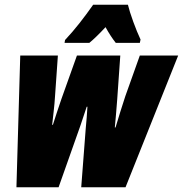

<svg xmlns="http://www.w3.org/2000/svg" viewBox="-20 -786 768 806"><path d="M49 0H226L318 -260Q331 -298 344 -338H347Q346 -316 344 -293Q342 -270 340 -248L321 0H507L728 -553H567L506 -382Q496 -351 485 -316.5Q474 -282 465 -251H462Q464 -276 467 -306Q470 -336 472 -368L485 -553H303L238 -371Q228 -342 218.5 -313Q209 -284 202 -262H199Q202 -290 205.5 -320Q209 -350 211 -382L223 -553H65ZM251 -606H355Q383 -629 423 -672Q444 -634 466 -606H567L570 -620Q555 -652 539.5 -694.5Q524 -737 517 -766H371Q343 -726 313.5 -688.5Q284 -651 253 -618Z"/></svg>

Font: Noto Sans Display Condensed Black
Style: Italic
Weight: 900
Width: 3
Italic angle: -192°
Designer: Monotype Design Team
Foundry: Monotype Imaging Inc.
Version: Version 1.900